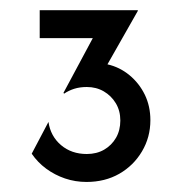

<svg xmlns="http://www.w3.org/2000/svg" viewBox="-20 -812 373 382"><path d="M152.1 -450Q129.9 -450 109.4 -456.9Q88.9 -463.9 71.9 -476.4Q54.9 -488.9 43.1 -506.2L76.4 -569.4Q80.6 -541 101.4 -523.3Q122.2 -505.6 152.8 -505.6Q172.2 -505.6 187.2 -514.2Q202.1 -522.9 210.8 -537.8Q219.4 -552.8 219.4 -572.2Q219.4 -591.7 210.4 -606.6Q201.4 -621.5 186.5 -630.2Q171.5 -638.9 152.8 -638.9Q138.9 -638.9 127.8 -635.4Q116.7 -631.9 107.6 -625.7L106.2 -627.1L164.6 -736.1H59V-791.7H254.2V-790.3L193.8 -684Q218.1 -678.5 237.5 -662.5Q256.9 -646.5 268.1 -623.6Q279.2 -600.7 279.2 -572.9Q279.2 -538.9 262.5 -510.8Q245.8 -482.6 217.4 -466.3Q188.9 -450 152.1 -450Z"/></svg>

Font: Afacad Flux
Style: Regular
Weight: 400
Designer: Kristian Moeller
Foundry: Dicotype
Version: Version 1.100